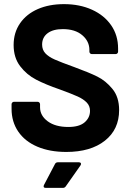

<svg xmlns="http://www.w3.org/2000/svg" viewBox="-20 -728 635 930"><path d="M36 -201V-223Q36 -228 39.5 -231.5Q43 -235 48 -235H162Q167 -235 170.5 -231.5Q174 -228 174 -223V-208Q174 -168 211 -140.5Q248 -113 311 -113Q364 -113 390 -135.5Q416 -158 416 -191Q416 -215 400 -231.5Q384 -248 356.5 -260.5Q329 -273 269 -295Q202 -318 155.5 -342Q109 -366 77.5 -407.5Q46 -449 46 -510Q46 -570 77 -615Q108 -660 163 -684Q218 -708 290 -708Q366 -708 425.5 -681Q485 -654 518.5 -605.5Q552 -557 552 -493V-478Q552 -473 548.5 -469.5Q545 -466 540 -466H425Q420 -466 416.5 -469.5Q413 -473 413 -478V-486Q413 -528 378.5 -557.5Q344 -587 284 -587Q237 -587 210.5 -567Q184 -547 184 -512Q184 -487 199.5 -470Q215 -453 245.5 -439.5Q276 -426 340 -403Q411 -377 451.5 -357Q492 -337 524.5 -297.5Q557 -258 557 -195Q557 -101 488 -46.5Q419 8 301 8Q221 8 161 -17.5Q101 -43 68.5 -90.5Q36 -138 36 -201ZM193 168 246 67Q250 58 261 58H362Q369 58 371.5 62.5Q374 67 370 73L299 174Q294 182 285 182H201Q194 182 192 178Q190 174 193 168Z"/></svg>

Font: Amber EN
Style: Bold
Weight: 700
Designer: Jeremy Tribby
Foundry: Tribby Type
Version: Version 1.408 November 24, 2021